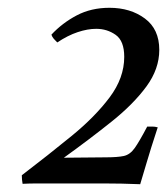

<svg xmlns="http://www.w3.org/2000/svg" viewBox="-20 -808 429 493"><path d="M340 -335Q292 -337 243.5 -337Q195 -337 151 -337Q108 -337 81 -337Q54 -337 38 -336Q37 -341 36.5 -347Q36 -353 36 -358Q104 -410 164 -459Q224 -508 261.5 -558Q299 -608 299 -662Q299 -703 277 -718.5Q255 -734 227 -734Q205 -734 179.5 -725.5Q154 -717 127 -699Q122 -704 118 -708.5Q114 -713 112 -719Q140 -749 177 -768.5Q214 -788 261 -788Q315 -788 352 -760.5Q389 -733 389 -680Q389 -631 356 -586Q323 -541 267.5 -496.5Q212 -452 144 -403L250 -404Q282 -404 298 -407.5Q314 -411 326 -428Q338 -445 358 -483Q364 -483 371 -483Q378 -483 385 -481Q366 -423 357 -392Q348 -361 340 -335Z"/></svg>

Font: Tiro Kannada
Style: Italic
Weight: 400
Italic angle: -11°
Designer: Kannada: John Hudson & Fiona Ross, assisted by Kaja Sojewska. Latin: John Hudson with Paul Hanslow, assisted by Kaja Soj
Foundry: Tiro Typeworks Ltd.
Version: Version 1.52